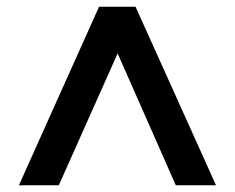

<svg xmlns="http://www.w3.org/2000/svg" viewBox="-20 -716 694 568"><path d="M154 -168H36L273 -696H381L619 -168H500L328 -558Z"/></svg>

Font: Poppins-Tabular Medium
Style: Regular
Weight: 500
Designer: Ninad Kale (Devanagari), Jonny Pinhorn (Latin)
Foundry: Indian Type Foundry
Version: Version 4.004